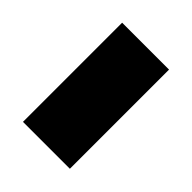

<svg xmlns="http://www.w3.org/2000/svg" viewBox="-28 -469 356 356"><g transform="rotate(-45 150.0 -291.5)"><path d="M20 -230V-353H280V-230Z"/></g></svg>

Font: Martel Sans Heavy
Style: Regular
Weight: 900
Designer: Dan Reynolds and Mathieu Réguer
Foundry: Dan Reynolds and Mathieu Réguer
Version: Version 1.001;PS 001.001;hotconv 1.0.70;makeotf.lib2.5.58329